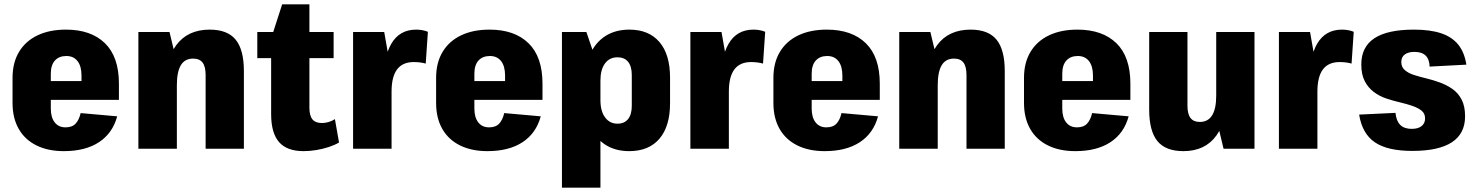

<svg xmlns="http://www.w3.org/2000/svg" viewBox="-20 -688 6827 888"><path d="M275 11Q202 11 148.5 -15.5Q95 -42 66.5 -92Q38 -142 38 -212V-328Q38 -398 68 -448Q98 -498 153.5 -524.5Q209 -551 285 -551Q401 -551 465.5 -488Q530 -425 530 -301V-226H183V-313H390L357 -278V-338Q357 -382 338.5 -405.5Q320 -429 287 -429Q253 -429 234 -408Q215 -387 215 -347V-186Q215 -145 233 -122Q251 -99 283 -99Q314 -99 330 -116.5Q346 -134 353 -165L522 -150Q501 -72 438 -30.5Q375 11 275 11Z M931 -341Q931 -380 917 -398.5Q903 -417 873 -417Q835 -417 816.5 -386.5Q798 -356 798 -294L742 -221V-267Q742 -407 795 -479Q848 -551 950 -551Q1032 -551 1070 -504.5Q1108 -458 1108 -359V0H931ZM620 -540H764L798 -398V0H620Z M1384 11Q1307 11 1270.5 -31Q1234 -73 1234 -160V-510L1285 -668H1411V-190Q1411 -153 1425 -136Q1439 -119 1469 -119Q1484 -119 1499.5 -123.5Q1515 -128 1529 -137L1548 -29Q1528 -17 1500.5 -8Q1473 1 1443 6Q1413 11 1384 11ZM1170 -540H1523V-419H1170Z M1613 -540H1757L1791 -346V0H1613ZM1752 -295Q1752 -421 1790 -486Q1828 -551 1905 -551Q1919 -551 1933 -548.5Q1947 -546 1959 -541L1949 -394Q1923 -401 1894 -401Q1842 -401 1816.5 -367Q1791 -333 1791 -264Z M2234 11Q2161 11 2107.5 -15.5Q2054 -42 2025.5 -92Q1997 -142 1997 -212V-328Q1997 -398 2027 -448Q2057 -498 2112.5 -524.5Q2168 -551 2244 -551Q2360 -551 2424.5 -488Q2489 -425 2489 -301V-226H2142V-313H2349L2316 -278V-338Q2316 -382 2297.5 -405.5Q2279 -429 2246 -429Q2212 -429 2193 -408Q2174 -387 2174 -347V-186Q2174 -145 2192 -122Q2210 -99 2242 -99Q2273 -99 2289 -116.5Q2305 -134 2312 -165L2481 -150Q2460 -72 2397 -30.5Q2334 11 2234 11Z M2890 11Q2826 11 2780 -18.5Q2734 -48 2709.5 -103Q2685 -158 2685 -235V-307Q2685 -384 2710 -438.5Q2735 -493 2781 -522Q2827 -551 2891 -551Q2981 -551 3030 -493.5Q3079 -436 3079 -329V-211Q3079 -104 3030 -46.5Q2981 11 2890 11ZM2579 -540H2692L2757 -350V180H2579ZM2836 -116Q2868 -116 2885 -137.5Q2902 -159 2902 -198V-341Q2902 -381 2885 -402Q2868 -423 2836 -423Q2799 -423 2778 -394.5Q2757 -366 2757 -315V-225Q2757 -174 2778.5 -145Q2800 -116 2836 -116Z M3173 -540H3317L3351 -346V0H3173ZM3312 -295Q3312 -421 3350 -486Q3388 -551 3465 -551Q3479 -551 3493 -548.5Q3507 -546 3519 -541L3509 -394Q3483 -401 3454 -401Q3402 -401 3376.5 -367Q3351 -333 3351 -264Z M3794 11Q3721 11 3667.5 -15.5Q3614 -42 3585.5 -92Q3557 -142 3557 -212V-328Q3557 -398 3587 -448Q3617 -498 3672.5 -524.5Q3728 -551 3804 -551Q3920 -551 3984.5 -488Q4049 -425 4049 -301V-226H3702V-313H3909L3876 -278V-338Q3876 -382 3857.5 -405.5Q3839 -429 3806 -429Q3772 -429 3753 -408Q3734 -387 3734 -347V-186Q3734 -145 3752 -122Q3770 -99 3802 -99Q3833 -99 3849 -116.5Q3865 -134 3872 -165L4041 -150Q4020 -72 3957 -30.5Q3894 11 3794 11Z M4450 -341Q4450 -380 4436 -398.5Q4422 -417 4392 -417Q4354 -417 4335.5 -386.5Q4317 -356 4317 -294L4261 -221V-267Q4261 -407 4314 -479Q4367 -551 4469 -551Q4551 -551 4589 -504.5Q4627 -458 4627 -359V0H4450ZM4139 -540H4283L4317 -398V0H4139Z M4953 11Q4880 11 4826.5 -15.5Q4773 -42 4744.5 -92Q4716 -142 4716 -212V-328Q4716 -398 4746 -448Q4776 -498 4831.5 -524.5Q4887 -551 4963 -551Q5079 -551 5143.5 -488Q5208 -425 5208 -301V-226H4861V-313H5068L5035 -278V-338Q5035 -382 5016.5 -405.5Q4998 -429 4965 -429Q4931 -429 4912 -408Q4893 -387 4893 -347V-186Q4893 -145 4911 -122Q4929 -99 4961 -99Q4992 -99 5008 -116.5Q5024 -134 5031 -165L5200 -150Q5179 -72 5116 -30.5Q5053 11 4953 11Z M5472 -199Q5472 -161 5486 -142.5Q5500 -124 5529 -124Q5567 -124 5586 -154.5Q5605 -185 5605 -246L5658 -319V-273Q5658 -134 5606 -61.5Q5554 11 5453 11Q5371 11 5333 -35.5Q5295 -82 5295 -181V-540H5472ZM5782 0H5639L5605 -142V-540H5782Z M5895 -540H6039L6073 -346V0H5895ZM6034 -295Q6034 -421 6072 -486Q6110 -551 6187 -551Q6201 -551 6215 -548.5Q6229 -546 6241 -541L6231 -394Q6205 -401 6176 -401Q6124 -401 6098.5 -367Q6073 -333 6073 -264Z M6512 10Q6397 10 6338.5 -30Q6280 -70 6266 -158L6434 -166Q6438 -128 6456.5 -110Q6475 -92 6509 -92Q6539 -92 6555 -105Q6571 -118 6571 -140Q6571 -163 6555 -176Q6539 -189 6513 -198Q6487 -207 6455 -214.5Q6423 -222 6391.5 -232.5Q6360 -243 6334 -262.5Q6308 -282 6292 -312.5Q6276 -343 6276 -390Q6276 -471 6336.5 -511Q6397 -551 6519 -551Q6595 -551 6645.5 -534Q6696 -517 6724.5 -481.5Q6753 -446 6762 -389L6592 -380Q6591 -414 6573.5 -431Q6556 -448 6522 -448Q6493 -448 6477 -436Q6461 -424 6461 -401Q6461 -378 6477 -364Q6493 -350 6519 -341.5Q6545 -333 6576.5 -325.5Q6608 -318 6639.5 -306.5Q6671 -295 6697.5 -276.5Q6724 -258 6740 -227.5Q6756 -197 6756 -150Q6756 -70 6695 -30Q6634 10 6512 10Z"/></svg>

Font: Pathway Extreme Condensed ExtraBold
Style: Regular
Weight: 800
Width: 3
Version: Version 1.001;gftools[0.9.26]